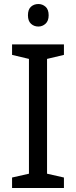

<svg xmlns="http://www.w3.org/2000/svg" viewBox="-20 -935 379 955"><path d="M298 0H40V-52L124 -71V-642L40 -662V-714H298V-662L214 -642V-71L298 -52ZM171 -915Q191 -915 206.5 -901.5Q222 -888 222 -859Q222 -831 206.5 -817Q191 -803 171 -803Q149 -803 134 -817Q119 -831 119 -859Q119 -888 134 -901.5Q149 -915 171 -915Z"/></svg>

Font: Noto Sans Test
Style: Regular
Weight: 400
Version: Version 1.002; ttfautohint (v1.8.4.7-5d5b)